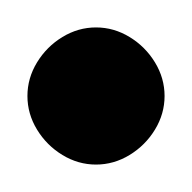

<svg xmlns="http://www.w3.org/2000/svg" viewBox="-20 -210 140 140"><path d="M0 -140Q0 -127 7 -115.5Q14 -104 25.5 -97Q37 -90 50 -90Q63 -90 74.5 -97Q86 -104 93 -115.5Q100 -127 100 -140Q100 -153 93 -164.5Q86 -176 74.5 -183Q63 -190 50 -190Q37 -190 25.5 -183Q14 -176 7 -164.5Q0 -153 0 -140Z"/></svg>

Font: Linefont
Style: Regular
Weight: 400
Monospace: yes
Version: Version 3.002;gftools[0.9.33]